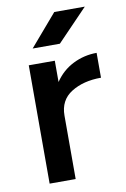

<svg xmlns="http://www.w3.org/2000/svg" viewBox="-81 -749 524 799"><g transform="rotate(-10 181.0 -350.0)"><path d="M63 -500H173V-410Q203 -455 250 -478.5Q297 -502 350 -502V-397Q275 -397 224 -365Q173 -333 173 -268V0H63ZM206 -700H335L206 -566H91Z"/></g></svg>

Font: Oak Sans SemiBold
Style: Regular
Weight: 600
Designer: Erik Kennedy, Walven
Foundry: Erik Kennedy, Walven
Version: Version 1.000